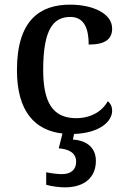

<svg xmlns="http://www.w3.org/2000/svg" viewBox="-20 -567 542 827"><path d="M259 240C344 240 393 197 393 126C393 73 359 39 294 34L299 10C410 6 463 -44 463 -90C463 -108 456 -122 444 -131C421 -88 372 -58 308 -58C207 -58 166 -126 166 -266C166 -443 211 -494 283 -494C345 -494 362 -440 362 -375C434 -375 463 -399 463 -444C463 -510 378 -547 282 -547C152 -547 53 -480 53 -265C53 -85 132 -5 249 8L233 72C276 75 308 91 308 130C308 164 285 183 247 183C229 183 203 180 179 175V229C203 236 238 240 259 240Z"/></svg>

Font: Noto Serif Georgian Medium
Style: Regular
Weight: 500
Designer: Monotype Design Team, Akaki Razmadze
Foundry: Google LLC
Version: Version 2.003